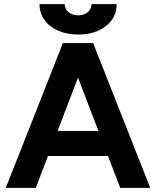

<svg xmlns="http://www.w3.org/2000/svg" viewBox="-20 -908 754 928"><path d="M561 0 293 -700H430L706 0ZM8 0 284 -700H421L153 0ZM138 -154V-275H577V-154ZM358 -741Q304 -741 261.5 -759.5Q219 -778 195 -811.5Q171 -845 171 -888H293Q293 -864 311.5 -849Q330 -834 358 -834Q386 -834 404 -849Q422 -864 422 -888H544Q544 -845 520 -811.5Q496 -778 454.5 -759.5Q413 -741 358 -741Z"/></svg>

Font: Figtree
Style: Bold
Weight: 700
Designer: Erik Kennedy
Foundry: Erik Kennedy
Version: Version 2.001;gftools[0.9.30]